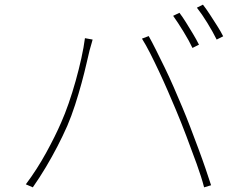

<svg xmlns="http://www.w3.org/2000/svg" viewBox="-20 -816 1040 825"><path d="M751 -761Q764 -744 779 -720Q794 -696 809 -671Q824 -646 835 -624L807 -610Q793 -640 768.5 -680Q744 -720 724 -748ZM852 -796Q866 -778 882 -753.5Q898 -729 913.5 -704.5Q929 -680 939 -660L911 -646Q894 -680 871 -717.5Q848 -755 826 -783ZM243 -290Q259 -326 275 -372Q291 -418 305 -468Q319 -518 329.5 -565.5Q340 -613 345 -652L378 -646Q376 -638 374 -631.5Q372 -625 370 -617.5Q368 -610 365 -600Q360 -580 351.5 -542.5Q343 -505 330.5 -459Q318 -413 302.5 -365Q287 -317 269 -275Q250 -232 227 -187.5Q204 -143 177.5 -98.5Q151 -54 121 -11L91 -24Q139 -88 178.5 -160Q218 -232 243 -290ZM735 -346Q719 -384 701 -425.5Q683 -467 663.5 -508.5Q644 -550 625.5 -586.5Q607 -623 590 -650L619 -661Q633 -636 650.5 -601Q668 -566 687.5 -526Q707 -486 726 -442.5Q745 -399 763 -356Q780 -316 797.5 -270Q815 -224 832 -178.5Q849 -133 863 -92Q877 -51 887 -20L857 -11Q846 -54 825 -112Q804 -170 780.5 -232Q757 -294 735 -346Z"/></svg>

Font: Noto Sans SC Thin
Style: Regular
Weight: 100
Designer: Ryoko NISHIZUKA 西塚涼子 (kana, bopomofo & ideographs); Paul D. Hunt (Latin, Greek & Cyrillic); Sandoll Communications 산돌커뮤니
Foundry: Adobe
Version: Version 2.004-H2;hotconv 1.0.118;makeotfexe 2.5.65603